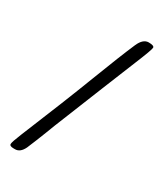

<svg xmlns="http://www.w3.org/2000/svg" viewBox="-192 -783 796 927"><g transform="rotate(30 206.0 -319.0)"><path d="M161.6 -128.9 142.1 -78.1Q139.6 -71.3 121.1 -25.1Q102.5 21 98.6 29.3Q81.1 65.9 52.7 65.9H44.4Q21.5 65.9 21.5 54.2Q21.5 42.5 43 -9.8Q146.5 -260.7 206.8 -418.5Q267.1 -576.2 303.2 -659.2Q322.8 -703.6 353.8 -703.6Q384.8 -703.6 384.8 -691.7Q384.8 -679.7 347.2 -588.4Q309.6 -497.1 271 -400.6Q232.4 -304.2 220.5 -275.1Q208.5 -246.1 161.6 -128.9Z"/></g></svg>

Font: Averia Serif
Style: Regular
Weight: 500
Version: Version 1.0